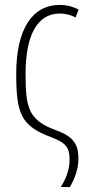

<svg xmlns="http://www.w3.org/2000/svg" viewBox="-20 -559 360 781"><path d="M227 202H264C284 169 299 128 299 87C299 38 288 -1 208 -29C95 -71 84 -120 84 -260C84 -410 129 -504 223 -504C245 -504 267 -499 287 -488L300 -520C281 -530 255 -539 223 -539C113 -539 46 -443 46 -259C46 -100 64 -48 183 -3C248 22 263 38 263 92C263 128 250 166 227 202Z"/></svg>

Font: Noto Sans ExtraCondensed ExtraLight
Style: Regular
Weight: 200
Width: 2
Designer: Monotype Design Team
Foundry: Monotype Imaging Inc.
Version: Version 2.013